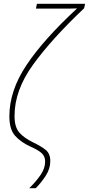

<svg xmlns="http://www.w3.org/2000/svg" viewBox="-20 -780 465 1004"><path d="M133 204H167Q196 175 219.5 138.5Q243 102 243 62Q243 23 218.5 3.5Q194 -16 154 -35Q105 -59 80.5 -87.5Q56 -116 56 -174Q56 -308 153 -442Q250 -576 420 -737L425 -760H173L168 -735H296Q320 -735 340.5 -735Q361 -735 383 -736Q207 -573 118 -439Q29 -305 29 -172Q29 -104 58.5 -70.5Q88 -37 140 -13Q179 4 197.5 20.5Q216 37 216 65Q216 100 192 135Q168 170 133 204Z"/></svg>

Font: Noto Sans UI SemiCondensed Thin
Style: Italic
Weight: 250
Width: 4
Italic angle: -12°
Designer: Monotype Design Team
Foundry: Monotype Imaging Inc.
Version: Version 1.901